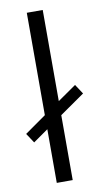

<svg xmlns="http://www.w3.org/2000/svg" viewBox="-107 -767 433 807"><g transform="rotate(-10 109.5 -363.0)"><path d="M242 -351 136 -277V0H68V-229L4 -184L-23 -225L68 -289V-726H136V-337L215 -392Z"/></g></svg>

Font: Didact Gothic
Style: Regular
Weight: 400
Designer: Daniel Johnson
Foundry: Daniel Johnson
Version: Version 2.101;PS 002.101;hotconv 1.0.88;makeotf.lib2.5.64775